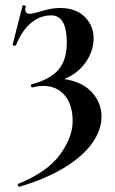

<svg xmlns="http://www.w3.org/2000/svg" viewBox="-20 -429 434 724"><path d="M231.9 -268.1Q231.9 -371.1 172.9 -371.1Q130.9 -371.1 96.4 -342Q62 -313 40 -257.8Q40 -256.8 33.7 -256.8Q27.3 -256.8 27.8 -261.2L64.9 -407.2Q66.9 -409.2 69.3 -409.2Q71.8 -409.2 75 -407.5Q78.1 -405.8 76.7 -401.4Q75.2 -397 75.2 -394Q75.2 -377 91.8 -377Q104.5 -377 138.7 -387.7Q172.9 -398.4 206.1 -398.9Q266.1 -398.9 299.6 -365.5Q333 -332 333 -284.7Q333 -237.3 303.5 -194.6Q273.9 -151.9 222.2 -130.9Q292 -120.1 327.4 -80.1Q362.8 -40 362.8 9.8Q362.8 59.6 329.3 108.4Q295.9 157.2 226.6 200.7Q157.2 244.1 54.2 274.9Q50.3 275.9 47.6 271Q44.9 266.1 48.8 264.2Q157.7 220.2 205.8 154.5Q253.9 88.9 253.9 27.3Q253.9 -34.2 223.9 -69.6Q193.8 -105 143.1 -105Q123 -105 102.1 -99.1Q99.1 -98.1 97.2 -104Q95.2 -109.9 98.1 -110.8Q168 -128.9 200 -165.5Q231.9 -202.1 231.9 -268.1Z"/></svg>

Font: Cormorant-Bold
Style: Bold
Weight: 700
Designer: Christian Thalmann (Catharsis Fonts)
Version: Version 3.000